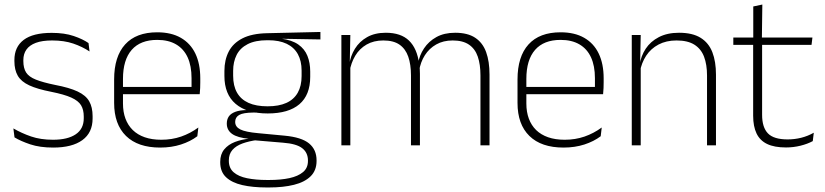

<svg xmlns="http://www.w3.org/2000/svg" viewBox="-20 -641 3641 847"><path d="M214.5 10Q156 10 113.5 -4.2Q71 -18.5 44 -35L39 -74.5Q75 -53.5 117 -39Q159 -24.5 214 -24.5Q278.5 -24.5 314 -48.5Q349.5 -72.5 349.5 -119V-127Q349.5 -157 337.5 -176.8Q325.5 -196.5 294.5 -210.5Q263.5 -224.5 206 -236Q144.5 -248 109 -264.5Q73.5 -281 58.5 -306.8Q43.5 -332.5 43.5 -371.5V-376Q43.5 -434 84.5 -465Q125.5 -496 208 -496Q264.5 -496 305 -482.2Q345.5 -468.5 370.5 -451L375 -414Q343.5 -435 303.2 -448.8Q263 -462.5 210 -462.5Q166 -462.5 138 -452Q110 -441.5 96.5 -422.2Q83 -403 83 -376V-371.5Q83 -340.5 95.2 -321.2Q107.5 -302 138.2 -289.8Q169 -277.5 222.5 -266.5Q286 -254.5 322.2 -237.5Q358.5 -220.5 373.5 -194.2Q388.5 -168 388.5 -128.5V-118.5Q388.5 -55.5 343.2 -22.8Q298 10 214.5 10Z M686.5 10Q588.5 10 536 -41.2Q483.5 -92.5 483.5 -187V-290.5Q483.5 -391.5 532 -445Q580.5 -498.5 673.5 -498.5Q735.5 -498.5 777.8 -474.2Q820 -450 841.8 -404.8Q863.5 -359.5 863.5 -295.5V-278Q863.5 -265.5 863 -252.8Q862.5 -240 861 -225.5H824.5Q825 -245.5 825 -263.2Q825 -281 825 -296Q825 -350.5 807.8 -388Q790.5 -425.5 756.8 -445.2Q723 -465 673.5 -465Q599.5 -465 561 -421Q522.5 -377 522.5 -293V-245V-239V-184.5Q522.5 -147 533.5 -117.5Q544.5 -88 565.8 -67.2Q587 -46.5 618.5 -35.5Q650 -24.5 691.5 -24.5Q738.5 -24.5 779 -38.5Q819.5 -52.5 855 -78.5L850.5 -40Q820 -17 778.2 -3.5Q736.5 10 686.5 10ZM503.5 -225.5V-257.5H851V-225.5Z M1161 -140.5Q1069 -140.5 1019.5 -182.8Q970 -225 970 -306V-328Q970 -376.5 989 -413.5Q1008 -450.5 1049.5 -471.8Q1091 -493 1157.5 -494.5L1393.5 -500V-467L1220 -470V-470.5Q1267.5 -464.5 1295.8 -444.8Q1324 -425 1336.2 -394.5Q1348.5 -364 1348.5 -325V-302Q1348.5 -222 1300.8 -181.2Q1253 -140.5 1161 -140.5ZM1158 153H1167.5Q1218.5 153 1256.8 144.8Q1295 136.5 1316.8 118.2Q1338.5 100 1338.5 69V67Q1338.5 32.5 1313.2 12.8Q1288 -7 1228.5 -11.5L1097.5 -22.5L1116 -23.5Q1078.5 -18.5 1050 -8.2Q1021.5 2 1005.5 20.2Q989.5 38.5 989.5 66.5V68Q989.5 100.5 1010.8 119Q1032 137.5 1070 145.2Q1108 153 1158 153ZM1156.5 186Q1095 186 1049 175.5Q1003 165 977.2 140.8Q951.5 116.5 951.5 75V73Q951.5 39.5 969.2 18Q987 -3.5 1016.5 -14.8Q1046 -26 1081 -29.5L1080 -28.5Q1027.5 -33.5 1004 -50.2Q980.5 -67 980.5 -95.5V-96Q980.5 -114 989.2 -127Q998 -140 1017.5 -147.5Q1037 -155 1068 -155.5V-163L1136 -144L1097.5 -144.5Q1052.5 -144 1035 -133.8Q1017.5 -123.5 1017.5 -103.5V-103Q1017.5 -81.5 1040.2 -70Q1063 -58.5 1119 -53.5L1235.5 -42.5Q1310.5 -35.5 1343.5 -8.2Q1376.5 19 1376.5 66.5V69Q1376.5 111 1350.2 136.8Q1324 162.5 1277 174.2Q1230 186 1167 186ZM1160.5 -172Q1210 -172 1243.2 -187Q1276.5 -202 1293.5 -232Q1310.5 -262 1310.5 -305.5V-329.5Q1310.5 -372 1294 -402Q1277.5 -432 1244.8 -447.8Q1212 -463.5 1163.5 -463.5H1159.5Q1106 -463.5 1072.5 -446.2Q1039 -429 1023.8 -398.5Q1008.5 -368 1008.5 -328.5V-307Q1008.5 -262.5 1025.5 -232.5Q1042.5 -202.5 1076.2 -187.2Q1110 -172 1160.5 -172Z M2099.5 0V-308.5Q2099.5 -356.5 2087.8 -391Q2076 -425.5 2049 -444Q2022 -462.5 1977 -462.5Q1935.5 -462.5 1904.5 -445Q1873.5 -427.5 1854.2 -397.2Q1835 -367 1829 -328.5L1817.5 -361.5H1824.5Q1830 -396.5 1850.5 -427.5Q1871 -458.5 1905.2 -477.5Q1939.5 -496.5 1988 -496.5Q2043 -496.5 2076.2 -474.5Q2109.5 -452.5 2124.5 -411.2Q2139.5 -370 2139.5 -312V0ZM1486 0V-486.5H1525.5L1523 -362L1525.5 -360.5V0ZM1793 0V-308Q1793 -356.5 1781 -391Q1769 -425.5 1742.5 -444Q1716 -462.5 1671 -462.5Q1628.5 -462.5 1597.2 -444.5Q1566 -426.5 1547.2 -395.2Q1528.5 -364 1522 -324L1510 -356H1521Q1526 -394 1545.8 -426Q1565.5 -458 1599.5 -477.2Q1633.5 -496.5 1682 -496.5Q1748.5 -496.5 1784.2 -462Q1820 -427.5 1829 -359.5Q1831 -348.5 1831.8 -337.5Q1832.5 -326.5 1832.5 -315V0Z M2466 10Q2368 10 2315.5 -41.2Q2263 -92.5 2263 -187V-290.5Q2263 -391.5 2311.5 -445Q2360 -498.5 2453 -498.5Q2515 -498.5 2557.2 -474.2Q2599.5 -450 2621.2 -404.8Q2643 -359.5 2643 -295.5V-278Q2643 -265.5 2642.5 -252.8Q2642 -240 2640.5 -225.5H2604Q2604.5 -245.5 2604.5 -263.2Q2604.5 -281 2604.5 -296Q2604.5 -350.5 2587.2 -388Q2570 -425.5 2536.2 -445.2Q2502.5 -465 2453 -465Q2379 -465 2340.5 -421Q2302 -377 2302 -293V-245V-239V-184.5Q2302 -147 2313 -117.5Q2324 -88 2345.2 -67.2Q2366.5 -46.5 2398 -35.5Q2429.5 -24.5 2471 -24.5Q2518 -24.5 2558.5 -38.5Q2599 -52.5 2634.5 -78.5L2630 -40Q2599.5 -17 2557.8 -3.5Q2516 10 2466 10ZM2283 -225.5V-257.5H2630.5V-225.5Z M3099 0V-308Q3099 -356 3086 -390.5Q3073 -425 3043.5 -443.8Q3014 -462.5 2964.5 -462.5Q2919 -462.5 2885 -444.5Q2851 -426.5 2830.5 -395.2Q2810 -364 2803 -324L2792 -356H2802Q2807.5 -394 2828.5 -426Q2849.5 -458 2886.5 -477.2Q2923.5 -496.5 2975.5 -496.5Q3035 -496.5 3070.8 -474.2Q3106.5 -452 3122.5 -410.8Q3138.5 -369.5 3138.5 -311.5V0ZM2767 0V-486.5H2806.5L2804 -362.5L2806.5 -361V0Z M3447.5 9.5Q3396 9.5 3364.2 -5.8Q3332.5 -21 3317.5 -52.2Q3302.5 -83.5 3302.5 -130.5V-459H3342V-134.5Q3342 -79 3367.8 -52.5Q3393.5 -26 3454.5 -26Q3485 -26 3514.2 -33.2Q3543.5 -40.5 3570 -55.5L3565.5 -18.5Q3542.5 -6 3511.2 1.8Q3480 9.5 3447.5 9.5ZM3215 -443V-475.5H3564L3560 -443ZM3303 -469.5V-612.5L3343 -621L3341 -469.5Z"/></svg>

Font: Anek Tamil Medium ExtraLight
Style: Regular
Weight: 250
Version: Version 1.003